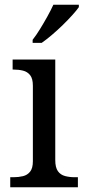

<svg xmlns="http://www.w3.org/2000/svg" viewBox="-20 -786 360 806"><path d="M23 0V-42H36Q58 -42 76.5 -46.5Q95 -51 106.5 -65.5Q118 -80 118 -109V-426Q118 -456 106.5 -470.5Q95 -485 76.5 -489.5Q58 -494 36 -494H33V-536H212V-114Q212 -83 223 -67.5Q234 -52 253 -47Q272 -42 294 -42H307V0ZM117 -619Q132 -638 148 -664Q164 -690 179 -717Q194 -744 204 -766H311V-756Q302 -743 284 -723Q266 -703 243.5 -681Q221 -659 198 -639.5Q175 -620 155 -606H117Z"/></svg>

Font: Noto Serif Armenian
Style: Regular
Weight: 400
Designer: Monotype Design Team
Foundry: Monotype Imaging Inc.
Version: Version 2.007